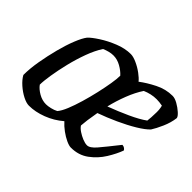

<svg xmlns="http://www.w3.org/2000/svg" viewBox="-107 -692 884 884"><g transform="rotate(45 335.0 -250.0)"><path d="M148 0Q131 0 107.5 -12Q84 -24 62.5 -43Q41 -62 30 -82Q30 -124 38.5 -173Q47 -222 59.5 -270Q72 -318 87 -355.5Q102 -393 116 -411Q130 -426 162.5 -447Q195 -468 235 -484Q275 -500 312 -500Q328 -500 351.5 -489.5Q375 -479 396 -463.5Q417 -448 427 -435Q457 -458 498.5 -479Q540 -500 584 -500Q599 -500 618.5 -489Q638 -478 653.5 -464Q669 -450 670 -441Q666 -408 651 -374Q636 -340 623 -320Q605 -301 568.5 -279Q532 -257 486 -236Q440 -215 395 -199Q389 -166 386 -143Q383 -120 382 -105Q389 -94 404 -84Q419 -74 436 -67Q453 -60 466 -60Q484 -60 508 -88Q532 -116 580 -177Q588 -177 594.5 -172.5Q601 -168 603 -163Q591 -130 567.5 -92Q544 -54 507.5 -27Q471 0 421 0Q409 0 389.5 -9Q370 -18 349.5 -33Q329 -48 314 -65Q278 -34 233.5 -17Q189 0 148 0ZM199 -60Q211 -60 228 -64Q245 -68 258 -75Q271 -90 283.5 -120.5Q296 -151 307.5 -190Q319 -229 328 -268.5Q337 -308 342.5 -341.5Q348 -375 348 -395Q333 -412 309 -425.5Q285 -439 260 -439Q247 -439 233 -435.5Q219 -432 205 -426Q184 -394 167.5 -349Q151 -304 139.5 -256.5Q128 -209 121.5 -168Q115 -127 115 -104Q127 -87 150.5 -73.5Q174 -60 199 -60ZM406 -253Q457 -272 505 -294Q553 -316 582 -337Q585 -362 585 -382Q586 -396 585 -409Q584 -422 581 -433Q571 -435 561.5 -436Q552 -437 543 -437Q525 -437 507.5 -433Q490 -429 474 -422Q452 -389 434.5 -344Q417 -299 406 -253Z"/></g></svg>

Font: Texturina
Style: Italic
Weight: 400
Italic angle: -11°
Designer: Guillermo Torres Carreño
Foundry: Omnibus-Type
Version: Version 1.002; ttfautohint (v1.8.3)